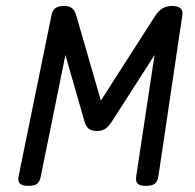

<svg xmlns="http://www.w3.org/2000/svg" viewBox="-20 -604 640 629"><path d="M542.5 -584.5Q509.3 -584.5 488.8 -552.7L310.5 -274.4L230 -552.7Q225.1 -569.8 216.1 -577.1Q207 -584.5 190.4 -584.5H189.5Q171.4 -584.5 161.6 -577.4Q151.9 -570.3 148.4 -552.7L41 -26.9Q37.6 -10.3 45.2 -2.7Q52.7 4.9 72.3 4.9H73.2Q93.3 4.9 101.8 -2.2Q110.4 -9.3 113.8 -26.9L194.3 -423.8L256.8 -206.1Q261.7 -189 271.2 -181.9Q280.8 -174.8 297.4 -174.8Q314 -174.8 324.7 -181.9Q335.4 -189 346.7 -206.1L486.3 -423.8L426.3 -26.9Q423.8 -9.8 430.9 -2.4Q438 4.9 458 4.9H459Q478.5 4.9 487.5 -2.4Q496.6 -9.8 499 -26.9L577.1 -552.7Q580.1 -569.8 571 -577.1Q562 -584.5 543.5 -584.5Z"/></svg>

Font: Courier Prime Sans
Style: Regular
Weight: 300
Italic angle: -10°
Designer: Alan Dague-Greene
Foundry: Quote-Unquote Apps
Version: Version 3.23